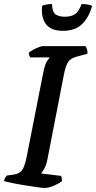

<svg xmlns="http://www.w3.org/2000/svg" viewBox="-30 -933 477 953"><path d="M191 0Q182 0 154 -4Q126 -8 91.5 -13.5Q57 -19 28.5 -25Q0 -31 -10 -34Q-9 -43 -4 -51Q1 -59 5 -62L36 -66Q70 -71 82.5 -92.5Q95 -114 105 -168L184 -569Q193 -615 204 -630.5Q215 -646 217 -648H120Q118 -651 115.5 -656.5Q113 -662 113 -671Q120 -678 134 -685.5Q148 -693 161.5 -698.5Q175 -704 181 -704H394Q398 -699 401.5 -689Q405 -679 404 -666L355 -653Q321 -645 308.5 -626Q296 -607 288 -567L205 -140Q200 -114 190 -96.5Q180 -79 174 -72L273 -60Q275 -56 276.5 -48Q278 -40 278 -34Q261 -21 235.5 -10.5Q210 0 191 0ZM283 -780Q222 -780 197.5 -814Q173 -848 179 -904Q184 -907 198.5 -910Q213 -913 228 -913Q229 -873 246 -861.5Q263 -850 292 -850Q323 -850 342 -862.5Q361 -875 375 -913Q395 -913 408.5 -910Q422 -907 427 -904Q412 -847 377.5 -813.5Q343 -780 283 -780Z"/></svg>

Font: Texturina SemiBold
Style: Italic
Weight: 600
Italic angle: -11°
Designer: Guillermo Torres Carreño
Foundry: Omnibus-Type
Version: Version 1.002; ttfautohint (v1.8.3)